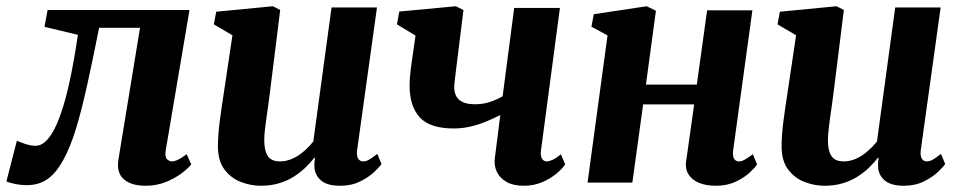

<svg xmlns="http://www.w3.org/2000/svg" viewBox="-52 -585 3080 615"><path d="M479 -104.5Q475.5 -81.5 483.2 -74.8Q491 -68 498 -68Q506.5 -68 517.8 -73.2Q529 -78.5 546 -91L560.5 -58.5Q550.5 -45.5 528.8 -29.2Q507 -13 477.8 -1.5Q448.5 10 414.5 10Q368 10 344.2 -11.2Q320.5 -32.5 327.5 -75L396.5 -496H265.5Q246 -398 228.2 -317Q210.5 -236 191.8 -174Q173 -112 149.5 -70.5Q128.5 -32 101 -12Q73.5 8 34 8Q14 8 -5.5 3.8Q-25 -0.5 -31.5 -4L2 -134Q6.5 -132.5 16.2 -128.5Q26 -124.5 38.2 -121.2Q50.5 -118 61.5 -118Q78 -118 92.2 -130.5Q106.5 -143 118.5 -164.8Q130.5 -186.5 140.5 -214.2Q150.5 -242 158.5 -272Q169 -312 176.8 -351.8Q184.5 -391.5 189.8 -424Q195 -456.5 197.5 -473.5L90.5 -499L100.5 -553H555Z M783 10Q752 10 720.5 -1.8Q689 -13.5 667.8 -41Q646.5 -68.5 646 -115Q646 -132.5 647.5 -153.5Q649 -174.5 652 -197.8Q655 -221 658.5 -244.8Q662 -268.5 665.5 -291L692.5 -472L633 -507L640.5 -547.5L822 -565L845.5 -553L812.5 -288.5Q810 -267 806.8 -245Q803.5 -223 800.8 -203Q798 -183 796.2 -166Q794.5 -149 794.5 -137Q794.5 -112 800 -96.8Q805.5 -81.5 816.5 -74.8Q827.5 -68 845 -68Q865.5 -68 885.2 -77Q905 -86 921.8 -100.8Q938.5 -115.5 951.5 -131.5L1010 -561H1155.5L1092 -105Q1089.5 -85.5 1095.2 -76.8Q1101 -68 1111 -68Q1120 -68 1129.2 -73Q1138.5 -78 1156.5 -92L1170 -60Q1165 -51.5 1147.5 -34.8Q1130 -18 1102 -4Q1074 10 1037.5 10Q999 10 979.2 -4.8Q959.5 -19.5 955.5 -44.5Q955.5 -47.5 955.2 -51.5Q955 -55.5 955 -60.2Q955 -65 955.8 -69.8Q956.5 -74.5 957 -79L955 -80Q942.5 -64 926 -48Q909.5 -32 888.5 -18.8Q867.5 -5.5 841.2 2.2Q815 10 783 10Z M1432.5 -553 1406 -339Q1405.5 -334 1404.8 -328.2Q1404 -322.5 1403.5 -317.2Q1403 -312 1403 -306.5Q1403 -277.5 1420.2 -264.2Q1437.5 -251 1469 -251Q1496 -251 1518.5 -258.8Q1541 -266.5 1558 -276.5L1595 -559.5H1741.5L1681 -104.5Q1678.5 -86.5 1683.8 -77.2Q1689 -68 1699.5 -68Q1706.5 -68 1717.5 -72.8Q1728.5 -77.5 1744.5 -91L1758.5 -58.5Q1750 -45.5 1730.8 -29.2Q1711.5 -13 1684.8 -1.5Q1658 10 1626 10Q1592 10 1570.2 -2.5Q1548.5 -15 1539.2 -35Q1530 -55 1533 -78L1550.5 -216.5Q1528 -205 1503.5 -195Q1479 -185 1453.2 -179.2Q1427.5 -173.5 1401.5 -173.5Q1325 -173.5 1292.5 -209.2Q1260 -245 1260 -310.5Q1260 -323 1261 -337Q1262 -351 1264 -365.8Q1266 -380.5 1268 -394.5L1279 -471L1219.5 -507L1227 -548L1408 -565Z M2296.5 -104.5Q2294 -85.5 2299.2 -76.8Q2304.5 -68 2314.5 -68Q2323 -68 2332 -72.8Q2341 -77.5 2359.5 -91L2373 -58.5Q2368 -50 2350.8 -33.5Q2333.5 -17 2305.5 -3.5Q2277.5 10 2241 10Q2210 10 2187.5 0.8Q2165 -8.5 2153.8 -25.8Q2142.5 -43 2145.5 -66.5L2171.5 -250.5H2008L1973.5 0H1830L1894 -471.5L1842.5 -499.5L1850 -539.5L2019.5 -565L2049 -550.5L2017 -314H2180L2213 -552H2358Z M2588.5 10Q2557.5 10 2526 -1.8Q2494.5 -13.5 2473.2 -41Q2452 -68.5 2451.5 -115Q2451.5 -132.5 2453 -153.5Q2454.5 -174.5 2457.5 -197.8Q2460.5 -221 2464 -244.8Q2467.5 -268.5 2471 -291L2498 -472L2438.5 -507L2446 -547.5L2627.5 -565L2651 -553L2618 -288.5Q2615.5 -267 2612.2 -245Q2609 -223 2606.2 -203Q2603.5 -183 2601.8 -166Q2600 -149 2600 -137Q2600 -112 2605.5 -96.8Q2611 -81.5 2622 -74.8Q2633 -68 2650.5 -68Q2671 -68 2690.8 -77Q2710.5 -86 2727.2 -100.8Q2744 -115.5 2757 -131.5L2815.5 -561H2961L2897.5 -105Q2895 -85.5 2900.8 -76.8Q2906.5 -68 2916.5 -68Q2925.5 -68 2934.8 -73Q2944 -78 2962 -92L2975.5 -60Q2970.5 -51.5 2953 -34.8Q2935.5 -18 2907.5 -4Q2879.5 10 2843 10Q2804.5 10 2784.8 -4.8Q2765 -19.5 2761 -44.5Q2761 -47.5 2760.8 -51.5Q2760.5 -55.5 2760.5 -60.2Q2760.5 -65 2761.2 -69.8Q2762 -74.5 2762.5 -79L2760.5 -80Q2748 -64 2731.5 -48Q2715 -32 2694 -18.8Q2673 -5.5 2646.8 2.2Q2620.5 10 2588.5 10Z"/></svg>

Font: Merriweather 24pt ExtraBold
Style: Italic
Weight: 800
Italic angle: -7.8°
Version: Version 2.101